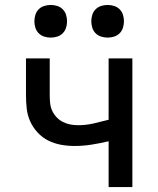

<svg xmlns="http://www.w3.org/2000/svg" viewBox="-20 -756 640 776"><path d="M419 0V-185Q385 -177 350.5 -171.5Q316 -166 281 -166Q253 -166 226 -171Q199 -176 175 -188Q151 -200 132 -220.5Q113 -241 102 -265.5Q91 -290 88 -317.5Q85 -345 85 -372V-520H181V-372Q181 -356 182.5 -340Q184 -324 190.5 -309.5Q197 -295 208 -283Q219 -271 233.5 -263.5Q248 -256 263.5 -253Q279 -250 296 -250Q327 -250 358 -257Q389 -264 419 -272V-520H515V0ZM415 -604Q402 -604 389 -608Q376 -612 366.5 -621.5Q357 -631 353 -644Q349 -657 349 -670Q349 -683 353 -696Q357 -709 366.5 -718.5Q376 -728 389 -732Q402 -736 415 -736Q428 -736 441 -732Q454 -728 463.5 -718.5Q473 -709 477 -696Q481 -683 481 -670Q481 -657 477 -644Q473 -631 463.5 -621.5Q454 -612 441 -608Q428 -604 415 -604ZM185 -604Q172 -604 159 -608Q146 -612 136.5 -621.5Q127 -631 123 -644Q119 -657 119 -670Q119 -683 123 -696Q127 -709 136.5 -718.5Q146 -728 159 -732Q172 -736 185 -736Q198 -736 211 -732Q224 -728 233.5 -718.5Q243 -709 247 -696Q251 -683 251 -670Q251 -657 247 -644Q243 -631 233.5 -621.5Q224 -612 211 -608Q198 -604 185 -604Z"/></svg>

Font: Iosevka Aile Medium
Style: Regular
Weight: 500
Designer: Belleve Invis
Foundry: Belleve Invis
Version: Version 27.3.5; ttfautohint (v1.8.4)